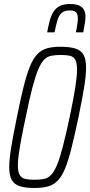

<svg xmlns="http://www.w3.org/2000/svg" viewBox="-20 -929 449 957"><path d="M153 8Q108 8 80 -0.5Q52 -9 39 -31.5Q26 -54 26 -95Q26 -135 36 -196Q46 -257 64 -344Q82 -434 97.5 -496Q113 -558 129 -597.5Q145 -637 165.5 -658.5Q186 -680 214 -688Q242 -696 281 -696Q326 -696 354.5 -687.5Q383 -679 396 -656.5Q409 -634 409 -592Q409 -552 399 -491.5Q389 -431 371 -344Q352 -254 336.5 -192Q321 -130 305 -90.5Q289 -51 268.5 -29.5Q248 -8 220 0Q192 8 153 8ZM152 -33Q179 -33 199 -37Q219 -41 234.5 -57Q250 -73 264 -106.5Q278 -140 293 -197.5Q308 -255 327 -344Q346 -434 355 -491.5Q364 -549 364 -582Q364 -616 355 -631.5Q346 -647 328.5 -651Q311 -655 283 -655Q256 -655 235.5 -651Q215 -647 199.5 -631Q184 -615 170 -581.5Q156 -548 141 -490.5Q126 -433 108 -344Q95 -284 86.5 -238.5Q78 -193 73.5 -160.5Q69 -128 69 -105Q69 -72 78.5 -56.5Q88 -41 106.5 -37Q125 -33 152 -33ZM215 -768Q221 -799 227.5 -824.5Q234 -850 245.5 -869Q257 -888 277 -898.5Q297 -909 328 -909Q359 -909 375.5 -901Q392 -893 399 -879Q406 -865 406 -846Q406 -830 402.5 -810.5Q399 -791 395 -768H358Q363 -790 365.5 -808Q368 -826 368 -839Q368 -858 359.5 -867.5Q351 -877 328 -877Q302 -877 288 -865Q274 -853 266.5 -829Q259 -805 252 -768Z"/></svg>

Font: Saira ExtraCondensed ExtraLight
Style: Italic
Weight: 250
Width: 2
Italic angle: -12°
Designer: Hector Gatti with collaboration of the Omnibus-Type team
Foundry: Omnibus-Type
Version: Version 1.101